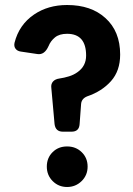

<svg xmlns="http://www.w3.org/2000/svg" viewBox="-20 -732 533 767"><path d="M231 -206Q202 -206 198 -236L185 -381Q183 -396 191.5 -406Q200 -416 218 -418.5Q236 -421 255.5 -427Q275 -433 290 -444Q324 -468 324 -510Q324 -597 248 -597Q217 -597 199.5 -582.5Q182 -568 174 -548Q158 -512 130 -516L63 -526Q49 -528 42 -537.5Q35 -547 38 -561Q56 -633 116 -674Q172 -712 248 -712Q344 -712 401 -660Q460 -607 460 -514Q460 -449 423.5 -408Q387 -367 328 -347Q306 -338 304 -317L298 -236Q296 -206 266 -206ZM248 15Q214 15 190.5 -8.5Q167 -32 167 -66.5Q167 -101 190 -124Q213 -147 248 -147Q283 -147 306.5 -124Q330 -101 330 -66.5Q330 -32 306 -8.5Q282 15 248 15Z"/></svg>

Font: Tsunagi Gothic Black
Style: Regular
Weight: 900
Designer: Yoshimichi Ohira
Foundry: Positype
Version: Version 1.001